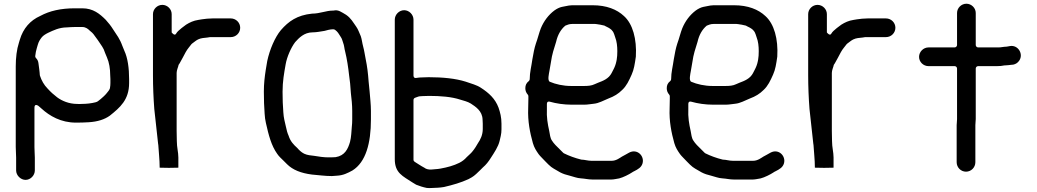

<svg xmlns="http://www.w3.org/2000/svg" viewBox="-20 -766 5431 1006"><path d="M64.5 60V127C64.5 152.9 88.1 176.5 114 176.5C139.8 176.5 162.5 153.2 162.5 127V60C162.5 45 160.5 23.7 160.5 5V-202C160.5 -226.8 181.8 -210.8 181.8 -210.8C186.3 -206.4 192 -202.2 197.4 -197.2C239.7 -158.5 299.2 -123.5 378 -123.5C400 -123.5 423.9 -124.1 445.2 -125.5C491.7 -128.4 527.9 -140.2 555.4 -159.9C608 -202.1 656.5 -242.5 656.5 -331V-352C656.5 -408.2 649.3 -462 631.7 -499.7C624.3 -515.4 617.9 -536.3 610.9 -550.2L599.3 -571.5C591.6 -583.1 581.2 -598.6 572.4 -612.4C561.9 -629.5 547.9 -647.1 534 -662.3C502.8 -693.4 468.1 -722.5 411 -722.5H373C297.7 -722.5 239.9 -708.8 191.9 -683C191.7 -682.9 191.4 -682.7 191.1 -682.6C137.9 -658.9 101.6 -617.1 84 -558.4L78.9 -541.3C67.8 -507.7 62.5 -463.2 62.5 -418V4C62.5 22.2 64.5 42.1 64.5 60ZM556.1 -304.5C556.1 -304.5 556.9 -305.5 554.7 -300.2C552.1 -293.3 546.6 -287.3 545.9 -286.3L537.9 -276.3C531.3 -267.6 513.7 -252.1 507.9 -247.3L498.8 -240.1C490.7 -233 485.1 -231.1 480 -229.9C459.1 -224.6 434.9 -221.6 408.5 -221.5C400.3 -220.9 391.8 -220.8 382.5 -221.5C341.6 -221.8 304.5 -237.3 279.4 -256.1C259.4 -271.6 246.9 -282.7 229 -302.3C210.3 -321.3 197.9 -343.6 189.1 -370C188.8 -371.1 188.5 -372.7 188.5 -374C188.5 -381.9 186.8 -390.4 185.6 -403.7L181.6 -433.6C180.5 -445.3 176.3 -454 168.2 -462.2C165.6 -464.7 164.2 -468.5 164.6 -472.2C166.3 -489.2 169.1 -501 173 -514.5L178 -531.5C182.7 -548 189.1 -557.7 198 -569.5C206 -580.2 221.2 -588.6 232.6 -594.3C259.6 -606.7 289.1 -622.2 331.4 -622.5C342.9 -623.5 360.3 -624.5 373 -624.5H411C429.3 -624.5 441.6 -614.2 449.2 -606.4C458.1 -599.7 468.2 -590.7 476.2 -578.2C486.3 -565.5 497.5 -548.7 505.4 -536.9L515.4 -521.9C521.3 -513.1 525.8 -503.9 530.8 -488.2L540.5 -464.9C552.1 -438.9 557.4 -405.3 557.5 -371.6C558 -366 558.5 -358.1 558.5 -352V-331C558.5 -322.1 557.8 -314.8 556.1 -304.5Z M1073 -668.5C1066.1 -668.5 1059.4 -667.5 1052.5 -666.6L1037.1 -664.7C1032.2 -663.6 1024.1 -662.2 1018.6 -661.6C994.2 -657.9 974.2 -648.7 955.1 -636.7L931.7 -619.1C918.5 -608.6 907.2 -598.4 903.2 -590.4C895.2 -574.5 879.5 -596 879.5 -596L879.5 -692C879.5 -718.2 857.1 -740.5 830.5 -740.5C803.9 -740.5 781.5 -718.2 781.5 -692L781.5 -372C781.5 -311.9 784.1 -251.4 788.4 -195.2C795.9 -133.3 800.9 -75.2 808.3 -13.6C808.3 -13.5 809.4 -7 809.5 -5.7C811.6 32.5 816.5 70.2 816.5 109V112.6C824.5 113.1 842.2 113.5 865 113.5C888.2 113.5 904.8 113.2 914.5 112.6V59C914.5 31.8 906.5 6 906.5 -26.8C905.8 -43.7 905.5 -62 905.5 -80V-384C905.5 -397.6 913.3 -414.8 914.5 -420.5C914.9 -426.9 917.5 -428.2 921.1 -434.1C934.1 -458.4 941 -469 952.9 -492.8C963.6 -512 972.9 -520.1 982.8 -534.2C983.5 -535.3 984.8 -536.5 986.1 -537.4C996.8 -544.6 1005.2 -553.1 1017.4 -559.2C1033.2 -567.1 1050 -567.4 1067.2 -569.4L1078.9 -571.3C1079.4 -571.4 1080.3 -571.5 1081 -571.5H1189C1216.3 -571.5 1238.5 -593.5 1238.5 -620.5C1238.5 -647.5 1216.3 -669.5 1189 -669.5H1094C1086.6 -669.5 1079.7 -668.5 1073 -668.5Z M1614.6 -694.5C1537.1 -686.5 1492 -654.6 1451.5 -607.9C1420.6 -570.7 1393.3 -506.9 1380.3 -446.7L1372.3 -399C1366.8 -363.1 1362.5 -327.9 1362.5 -286C1362.5 -265.6 1362.8 -245 1363.5 -225.6C1366.2 -186.5 1365.7 -151.9 1373.2 -121.9C1387.6 -57.1 1401.9 -2.7 1432.3 39.9C1442.2 54.7 1453 63.3 1466.8 77.2L1483.8 94.2C1513.9 124.2 1556.7 141.2 1614.2 148.6C1650.7 151.4 1680.4 156.4 1718.6 156.5C1727.7 155.9 1737.5 155.2 1746.2 154.5C1778.7 152.7 1801.3 141 1826.7 127.2C1896.8 83.5 1923.5 -15.5 1923.5 -140V-185C1923.5 -217.9 1919.1 -255.8 1916.5 -287.9L1911.5 -337.9C1908.3 -382.1 1904.1 -417.7 1895.8 -457.5C1891 -481.4 1888.6 -501.2 1882.9 -521.7C1877.1 -543.1 1876.2 -559.5 1870.4 -576.3C1861.7 -595.6 1856.4 -612.4 1846.8 -625.7C1828.5 -651.4 1819.1 -670.6 1793.4 -688.4C1769.6 -702.1 1752.6 -716.5 1728.9 -710.8C1728.2 -710.7 1727 -710.5 1726 -710.5H1724C1687.9 -710.5 1657.8 -694.8 1614.6 -694.5ZM1715 58.5H1699C1677.7 58.5 1648.9 54.6 1625.2 50.4C1611.4 48.9 1589.5 47.2 1573.4 39.2C1557.8 31.4 1546.9 19.9 1536.1 7.9C1519.1 -7.3 1501.4 -25.3 1492.3 -54.6C1485.5 -69.9 1482.3 -81.9 1477.8 -103.3C1472.1 -128.2 1466.2 -148.4 1464.5 -178.1C1461.8 -209.8 1460.5 -249.3 1460.5 -285C1460.5 -340.2 1468.7 -383.4 1476.7 -429.1C1483.5 -468.6 1505.1 -516.7 1526 -544.5C1526.2 -544.7 1526.5 -545.1 1526.7 -545.4C1545.4 -566.1 1573.1 -596.5 1618 -596.5C1638.1 -596.5 1659.4 -601 1680.4 -604.2C1690.8 -607.1 1709 -612.5 1724 -612.5L1726 -612.5C1733 -612.5 1738.6 -608.1 1744.8 -601.8C1754.3 -592.4 1759.3 -580.4 1766 -571.5C1772 -563.5 1774.7 -550.6 1777.7 -542.5C1784.1 -526.5 1784 -511.1 1788.1 -497.3C1798.1 -457 1804.6 -412.6 1809.4 -369.5L1814.4 -329.6C1814.4 -329.4 1814.4 -329.2 1814.5 -329L1818.4 -278.3C1821.9 -250.6 1825.5 -215.9 1825.5 -185L1825.5 -140C1825.5 -127 1824.8 -114 1823.4 -101.7C1821.2 -78.1 1820.6 -47.2 1814 -22.7C1803.1 15.5 1786.2 49.5 1739.1 57.3C1738.6 57.4 1737.7 57.5 1737 57.5C1730.5 57.5 1722.9 58.5 1715 58.5Z M2229 -263.5C2287.1 -263.5 2346.4 -259 2391.8 -243.9C2407 -239.1 2429.8 -234.1 2446.8 -223.5C2470.3 -207.8 2507.8 -185.4 2508.5 -138.6C2509 -133 2509.5 -124.7 2509.5 -118V-90C2509.5 -59.2 2497.1 -34.4 2484.6 -16.4C2478.2 -4.7 2466.9 13.7 2456.9 25.7C2446.9 39.2 2432.5 49.3 2425.4 57.3C2414.2 70.3 2400.4 80.3 2386.6 87.2C2357.2 101.9 2323.8 110.8 2288 117.3L2273.8 119.4C2273.3 119.4 2272.6 119.5 2272 119.5C2256.8 119.5 2223.5 129.5 2202.8 112.4C2184.7 103.1 2169.3 91.7 2152.6 81.7C2149.5 79.9 2146.5 75.6 2146.5 71L2146.5 -242C2146.5 -247.2 2149.8 -252 2154.7 -253.7L2165.1 -257.5C2173.4 -261.3 2184.2 -262.5 2195 -262.5C2205.6 -262.5 2217 -263.5 2229 -263.5ZM2097.5 -712.5C2071.2 -712.5 2048.5 -689.4 2048.5 -663V68C2048.5 141.1 2090.9 156.7 2141.7 190.4L2160.6 201.8C2176.2 208.2 2196.1 214.8 2216 218.7C2233.2 220.9 2251.5 217.6 2274.7 217.5C2284.7 216.9 2294.7 215.8 2306.5 213.8C2353.1 203 2395.9 190.5 2434.3 172.8L2451.9 163.1C2466.6 154.7 2483.1 138.1 2496.2 125.2L2509.2 112.2C2509.3 112 2509.7 111.7 2509.9 111.5C2526.7 97.3 2539.4 81.1 2552.4 60.3C2569.7 33.4 2590.6 2.9 2597.8 -27.8L2603.8 -53.8C2606.2 -64.7 2607.5 -76.2 2607.5 -88V-118C2607.5 -152.4 2600.6 -176.8 2592.2 -201.8C2574.5 -249.1 2541.6 -279.1 2499.1 -306.5C2478 -320.6 2449.7 -327.7 2420 -338.1C2367 -354.9 2299.6 -361.4 2226.4 -361.5C2215.7 -360.9 2204.4 -360.5 2195 -360.5C2182.3 -360.5 2171 -359.5 2161.3 -357.7C2147.8 -355.2 2146.5 -366.5 2146.5 -370L2146.5 -663C2146.5 -689.4 2123.8 -712.5 2097.5 -712.5Z M3028 70.5C3027.2 70.5 3025.9 70.4 3025 70.1C2992.3 62 2960.9 50.4 2934.4 37.2C2933.4 36.7 2932.1 35.8 2931.2 34.8L2890.2 -6.2C2881.7 -14.6 2877.7 -21.5 2871.8 -29.7C2862.9 -42.2 2861.1 -62 2857.8 -79.5C2849.6 -116.9 2843.3 -150.1 2845.5 -197.3V-221C2845.5 -238.1 2860.2 -233.4 2861.4 -233C2894.3 -223.6 2934.7 -217.5 2975 -217.5H3041C3059.4 -217.5 3075.1 -221 3090.9 -222.4C3118 -224.9 3141.5 -239.3 3167.5 -249.7C3197.8 -261 3219.8 -274.4 3240.3 -295C3262.8 -316 3275.4 -343.1 3289.6 -375.1C3301.8 -402 3306 -430.6 3311.6 -469.3C3317.1 -561.9 3295.2 -640.7 3249.5 -681.8C3212.3 -716.7 3158.3 -738.5 3085 -738.5H2978C2966.7 -738.5 2955.6 -736.2 2943.5 -733.7L2923.6 -729.8C2911.3 -727 2897.8 -720.6 2884.4 -710.9C2854.2 -688.3 2829.3 -655.7 2813.6 -617.3C2805.1 -596.2 2797.1 -562.6 2787.8 -537.8C2780 -514.3 2774.4 -485.1 2769.4 -455.2C2764.6 -419 2755.5 -387.6 2755.5 -351C2755.5 -347.9 2753.8 -343.6 2750.7 -341.2C2738.1 -331.3 2732.5 -319.8 2732.5 -304C2732.5 -290.9 2736.6 -280.2 2745.3 -270.3C2747.3 -268.1 2748.5 -265.1 2748.5 -262V-248.8C2747.8 -230.2 2747.5 -214.6 2747.5 -198.7C2744.6 -130 2757 -70.6 2772 -16.4C2779.2 8.3 2789.4 23.4 2802.2 41.7C2810.8 53.5 2824 64.8 2837.1 79.4L2853.8 96.2C2873.8 116.1 2887.5 120.1 2915.3 137.2C2928.8 144.4 2947 150.5 2965.9 154.8C2988.1 160.4 3002.3 167.2 3023.8 168.5C3045 169.8 3061.9 174.5 3082 174.5H3185C3196.2 174.5 3210.6 170.8 3224.6 168.7C3245.3 163.4 3276 148 3292.4 137C3295.8 134.7 3297.6 133.3 3302.1 131.5C3324.1 120.4 3340.4 110.8 3346.5 90.4C3358.1 51.9 3319.1 11.2 3276.4 33.7C3264.1 41.8 3249.7 47.6 3238.6 54.6C3228 61 3208.9 76.5 3185 76.5H3079C3059.9 76.5 3042.2 70.5 3028 70.5ZM2978 -640.5H3098C3104.9 -640.5 3112.8 -638.2 3116 -638C3127.6 -637 3137.2 -633.3 3144.6 -632.4C3146.8 -632.1 3149.3 -631.1 3151.4 -629.3L3167.6 -621.2C3173.4 -618.3 3178.8 -614 3184.1 -609.5C3185.6 -608.2 3187.7 -604.9 3188.8 -603.8C3196.7 -596 3201.2 -575.4 3203.6 -569.8C3211.8 -549.1 3214.5 -523.2 3214.5 -498C3214.5 -482.7 3213.6 -465.5 3211.3 -453.5L3209.3 -443.5C3206.3 -428.7 3200.8 -413.9 3193 -399.5C3187.2 -389 3182.5 -375.9 3170.8 -364.2C3148.5 -341.8 3117.6 -335.8 3095.6 -324.8C3079.8 -316.9 3060.2 -315.5 3041 -315.5H2972C2930.7 -315.5 2890.4 -324.9 2861.1 -337.5C2847 -343.6 2856.6 -380.7 2858.7 -394L2866.6 -439.9C2872.6 -483.4 2882.5 -510 2893.9 -547.2C2901.8 -582.1 2917.5 -611.2 2942 -631.6C2952.1 -635.4 2961.6 -640.5 2978 -640.5Z M3769 70.5C3768.2 70.5 3766.9 70.4 3766 70.1C3733.3 62 3701.9 50.4 3675.4 37.2C3674.4 36.7 3673.1 35.8 3672.2 34.8L3631.2 -6.2C3622.7 -14.6 3618.7 -21.5 3612.8 -29.7C3603.9 -42.2 3602.1 -62 3598.8 -79.5C3590.6 -116.9 3584.3 -150.1 3586.5 -197.3V-221C3586.5 -238.1 3601.2 -233.4 3602.4 -233C3635.3 -223.6 3675.7 -217.5 3716 -217.5H3782C3800.4 -217.5 3816.1 -221 3831.9 -222.4C3859 -224.9 3882.5 -239.3 3908.5 -249.7C3938.8 -261 3960.8 -274.4 3981.3 -295C4003.8 -316 4016.4 -343.1 4030.6 -375.1C4042.8 -402 4047 -430.6 4052.6 -469.3C4058.1 -561.9 4036.2 -640.7 3990.5 -681.8C3953.3 -716.7 3899.3 -738.5 3826 -738.5H3719C3707.7 -738.5 3696.6 -736.2 3684.5 -733.7L3664.6 -729.8C3652.3 -727 3638.8 -720.6 3625.4 -710.9C3595.2 -688.3 3570.3 -655.7 3554.6 -617.3C3546.1 -596.2 3538.1 -562.6 3528.8 -537.8C3521 -514.3 3515.4 -485.1 3510.4 -455.2C3505.6 -419 3496.5 -387.6 3496.5 -351C3496.5 -347.9 3494.8 -343.6 3491.7 -341.2C3479.1 -331.3 3473.5 -319.8 3473.5 -304C3473.5 -290.9 3477.6 -280.2 3486.3 -270.3C3488.3 -268.1 3489.5 -265.1 3489.5 -262V-248.8C3488.8 -230.2 3488.5 -214.6 3488.5 -198.7C3485.6 -130 3498 -70.6 3513 -16.4C3520.2 8.3 3530.4 23.4 3543.2 41.7C3551.8 53.5 3565 64.8 3578.1 79.4L3594.8 96.2C3614.8 116.1 3628.5 120.1 3656.3 137.2C3669.8 144.4 3688 150.5 3706.9 154.8C3729.1 160.4 3743.3 167.2 3764.8 168.5C3786 169.8 3802.9 174.5 3823 174.5H3926C3937.2 174.5 3951.6 170.8 3965.6 168.7C3986.3 163.4 4017 148 4033.4 137C4036.8 134.7 4038.6 133.3 4043.1 131.5C4065.1 120.4 4081.4 110.8 4087.5 90.4C4099.1 51.9 4060.1 11.2 4017.4 33.7C4005.1 41.8 3990.7 47.6 3979.6 54.6C3969 61 3949.9 76.5 3926 76.5H3820C3800.9 76.5 3783.2 70.5 3769 70.5ZM3719 -640.5H3839C3845.9 -640.5 3853.8 -638.2 3857 -638C3868.6 -637 3878.2 -633.3 3885.6 -632.4C3887.8 -632.1 3890.3 -631.1 3892.4 -629.3L3908.6 -621.2C3914.4 -618.3 3919.8 -614 3925.1 -609.5C3926.6 -608.2 3928.7 -604.9 3929.8 -603.8C3937.7 -596 3942.2 -575.4 3944.6 -569.8C3952.8 -549.1 3955.5 -523.2 3955.5 -498C3955.5 -482.7 3954.6 -465.5 3952.3 -453.5L3950.3 -443.5C3947.3 -428.7 3941.8 -413.9 3934 -399.5C3928.2 -389 3923.5 -375.9 3911.8 -364.2C3889.5 -341.8 3858.6 -335.8 3836.6 -324.8C3820.8 -316.9 3801.2 -315.5 3782 -315.5H3713C3671.7 -315.5 3631.4 -324.9 3602.1 -337.5C3588 -343.6 3597.6 -380.7 3599.7 -394L3607.6 -439.9C3613.6 -483.4 3623.5 -510 3634.9 -547.2C3642.8 -582.1 3658.5 -611.2 3683 -631.6C3693.1 -635.4 3702.6 -640.5 3719 -640.5Z M4506 -668.5C4499.1 -668.5 4492.4 -667.5 4485.5 -666.6L4470.1 -664.7C4465.2 -663.6 4457.1 -662.2 4451.6 -661.6C4427.2 -657.9 4407.2 -648.7 4388.1 -636.7L4364.7 -619.1C4351.5 -608.6 4340.2 -598.4 4336.2 -590.4C4328.2 -574.5 4312.5 -596 4312.5 -596L4312.5 -692C4312.5 -718.2 4290.1 -740.5 4263.5 -740.5C4236.9 -740.5 4214.5 -718.2 4214.5 -692L4214.5 -372C4214.5 -311.9 4217.1 -251.4 4221.4 -195.2C4228.9 -133.3 4233.9 -75.2 4241.3 -13.6C4241.3 -13.5 4242.4 -7 4242.5 -5.7C4244.6 32.5 4249.5 70.2 4249.5 109V112.6C4257.5 113.1 4275.2 113.5 4298 113.5C4321.2 113.5 4337.8 113.2 4347.5 112.6V59C4347.5 31.8 4339.5 6 4339.5 -26.8C4338.8 -43.7 4338.5 -62 4338.5 -80V-384C4338.5 -397.6 4346.3 -414.8 4347.5 -420.5C4347.9 -426.9 4350.5 -428.2 4354.1 -434.1C4367.1 -458.4 4374 -469 4385.9 -492.8C4396.6 -512 4405.9 -520.1 4415.8 -534.2C4416.5 -535.3 4417.8 -536.5 4419.1 -537.4C4429.8 -544.6 4438.2 -553.1 4450.4 -559.2C4466.2 -567.1 4483 -567.4 4500.2 -569.4L4511.9 -571.3C4512.4 -571.4 4513.3 -571.5 4514 -571.5H4622C4649.3 -571.5 4671.5 -593.5 4671.5 -620.5C4671.5 -647.5 4649.3 -669.5 4622 -669.5H4527C4519.6 -669.5 4512.7 -668.5 4506 -668.5Z M5212 -517.5H5105C5099.6 -517.5 5092.5 -522.4 5092.5 -530V-698C5092.5 -724.2 5070.1 -746.5 5043.5 -746.5C5016.9 -746.5 4994.5 -724.2 4994.5 -698V-530C4994.5 -524.6 4989.6 -517.5 4982 -517.5H4845C4818.1 -517.5 4795.5 -494.6 4795.5 -468C4795.5 -441.6 4817.9 -419.5 4845 -419.5H4982C4988.8 -419.5 4994.5 -413.8 4994.5 -407V-142C4994.5 -130.8 4992.5 -118 4992.5 -110V84C4992.5 111.3 5014.5 133.5 5041.5 133.5C5068.5 133.5 5090.5 111.3 5090.5 84V-110C5090.5 -120.9 5092.5 -133 5092.5 -142V-407C5092.5 -413.8 5098.2 -419.5 5105 -419.5H5203C5218.5 -419.5 5230.1 -420.5 5242.3 -423.2C5243 -423.4 5244.1 -423.5 5245 -423.5H5248C5258.4 -423.5 5268.5 -425.5 5278.9 -426.4L5289.2 -427.4C5301.7 -430.1 5312.3 -436.6 5320.2 -448.1C5344.1 -482.7 5314.5 -531.7 5272.1 -524.7L5262.1 -522.9C5261 -522.5 5257 -521.5 5254 -521.5C5239.5 -521.5 5225.6 -517.5 5212 -517.5Z"/></svg>

Font: Smoothie
Style: Light
Weight: 400
Foundry: Cannot Into Space Fonts
Version: Version 0.8